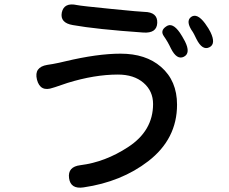

<svg xmlns="http://www.w3.org/2000/svg" viewBox="-20 -804 1040 873"><path d="M360 48Q301 57 294 6Q287 -46 346 -53Q458 -67 562 -135Q676 -209 676 -331Q676 -390 632.5 -427.5Q589 -465 516 -465Q410 -465 287 -427Q259 -418 231 -408L221 -405Q163 -384 148 -442Q134 -499 195 -509L220 -513Q248 -518 276 -525Q423 -560 528 -560Q643 -560 712 -500Q785 -437 785 -328Q785 -172 654 -71Q532 23 360 48ZM816 -546Q784 -530 757 -584Q743 -614 725 -639.5Q707 -665 736 -684Q764 -704 798 -655Q807 -642 821 -616Q848 -562 816 -546ZM932 -589Q900 -573 873 -627Q860 -654 857 -658Q822 -707 849 -727Q876 -746 912 -698Q930 -673 937 -658Q963 -604 932 -589ZM695 -700Q693 -652 632 -656Q417 -671 311 -690Q252 -700 261 -747Q271 -794 330 -781Q348 -777 490 -763Q621 -750 636 -750Q697 -749 695 -700Z"/></svg>

Font: Resource Han Rounded CN Medium
Style: Regular
Weight: 500
Designer: Cyano Hao (round all glyphs); Ryoko NISHIZUKA 西塚涼子 (kana, bopomofo & ideographs); Paul D. Hunt (Latin, Greek & Cyrillic)
Foundry: Cyano Hao
Version: 0.990